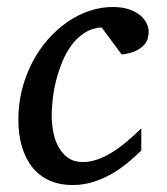

<svg xmlns="http://www.w3.org/2000/svg" viewBox="-20 -514 475 546"><path d="M402.8 -423.8Q402.8 -414.1 399.9 -403.8Q397 -393.6 388.4 -384.8Q379.9 -376 365 -368.9Q350.1 -361.8 326.2 -358.9L269 -436Q242.2 -434.6 221.2 -421.1Q200.2 -407.7 184.3 -386.7Q168.5 -365.7 157.5 -339.1Q146.5 -312.5 139.6 -285.2Q132.8 -257.8 129.9 -231.9Q127 -206.1 127 -186Q127 -161.6 131.6 -137.9Q136.2 -114.3 146.7 -95.5Q157.2 -76.7 174.1 -64.9Q190.9 -53.2 215.8 -53.2Q235.8 -53.2 256.3 -60.3Q276.9 -67.4 297.6 -80.1Q318.4 -92.8 339.4 -110.4Q360.4 -127.9 381.8 -148.9V-85.9Q366.2 -70.8 346.2 -53.7Q326.2 -36.6 301.8 -22Q277.3 -7.3 248.3 2.4Q219.2 12.2 186 12.2Q150.4 12.2 121.8 -0.2Q93.3 -12.7 73.5 -36.4Q53.7 -60.1 43 -94.7Q32.2 -129.4 32.2 -173.8Q32.2 -218.8 42.7 -259.8Q53.2 -300.8 71.8 -336.4Q90.3 -372.1 115.7 -401.1Q141.1 -430.2 170.9 -450.9Q200.7 -471.7 233.6 -482.9Q266.6 -494.1 300.8 -494.1Q327.6 -494.1 347.2 -487.3Q366.7 -480.5 378.9 -470.2Q391.1 -460 397 -447.5Q402.8 -435.1 402.8 -423.8Z"/></svg>

Font: Charis SIL Eur
Style: Italic
Weight: 400
Italic angle: -11°
Foundry: SIL International
Version: Version 5.000